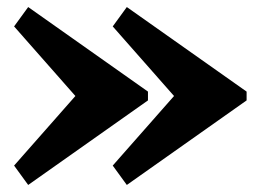

<svg xmlns="http://www.w3.org/2000/svg" viewBox="-20 -660 735 545"><path d="M194 -387.5 20 -585 60 -640 400 -400V-375L60 -135L20 -190ZM474 -387.5 300 -585 340 -640 680 -400V-375L340 -135L300 -190Z"/></svg>

Font: Besley* Fatface
Style: Regular
Weight: 900
Designer: Owen Earl
Foundry: indestructible type*
Version: Version 3.000; ttfautohint (v1.8.3)